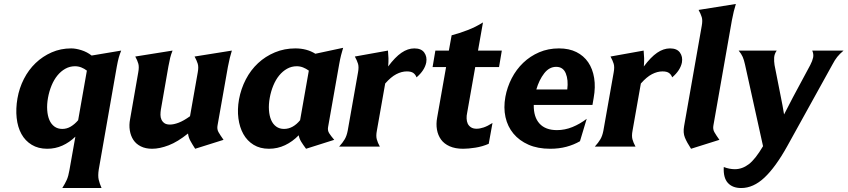

<svg xmlns="http://www.w3.org/2000/svg" viewBox="-20 -739 4273 968"><path d="M360 -50Q330 -21 294.5 -5Q259 11 218 11Q173 11 140 -9Q107 -29 88 -63.5Q69 -98 64 -144.5Q59 -191 68 -243Q77 -295 100.5 -341Q124 -387 159.5 -421Q195 -455 240.5 -475Q286 -495 339 -495Q362 -495 390.5 -486Q419 -477 442 -459L591 -484Q583 -464 578.5 -447.5Q574 -431 569 -404L478 115Q473 147 477.5 166.5Q482 186 492 209H294Q308 187 316.5 168Q325 149 330 119ZM294 -89Q317 -89 337 -101Q357 -113 374 -133L418 -383Q405 -393 390 -399Q375 -405 358 -405Q332 -405 309.5 -392.5Q287 -380 269.5 -358.5Q252 -337 240 -308Q228 -279 222 -246Q216 -213 218 -184Q220 -155 229 -134Q238 -113 254.5 -101Q271 -89 294 -89Z M677 -374Q682 -401 677.5 -417.5Q673 -434 662 -454L850 -484Q842 -464 838 -447.5Q834 -431 829 -404L791 -186Q789 -173 789 -160Q789 -147 794 -136Q799 -125 809 -118Q819 -111 837 -111Q856 -111 881 -120.5Q906 -130 938 -153L977 -374Q982 -401 977 -417.5Q972 -434 961 -454L1149 -484Q1143 -464 1138.5 -446.5Q1134 -429 1129 -402L1077 -108Q1073 -88 1081.5 -73Q1090 -58 1107 -34L964 11Q949 -12 939.5 -29.5Q930 -47 928 -66Q876 -24 830.5 -6.5Q785 11 747 11Q714 11 690 -1Q666 -13 652.5 -33.5Q639 -54 634.5 -81.5Q630 -109 636 -139Z M1634 -98Q1631 -81 1639.5 -67.5Q1648 -54 1665 -34L1523 11Q1508 -9 1498.5 -24.5Q1489 -40 1486 -57Q1455 -25 1417 -7Q1379 11 1336 11Q1291 11 1258.5 -9Q1226 -29 1207 -63Q1188 -97 1182 -142Q1176 -187 1185 -238Q1195 -292 1219.5 -339Q1244 -386 1281 -420.5Q1318 -455 1366 -475Q1414 -495 1469 -495Q1527 -495 1570 -468L1710 -498Q1704 -478 1699.5 -460.5Q1695 -443 1690 -415ZM1412 -89Q1435 -89 1455.5 -100.5Q1476 -112 1493 -133L1537 -383Q1523 -393 1508 -399Q1493 -405 1476 -405Q1450 -405 1427.5 -392.5Q1405 -380 1387.5 -358.5Q1370 -337 1358 -308Q1346 -279 1340 -246Q1334 -213 1336 -184Q1338 -155 1347 -134Q1356 -113 1372.5 -101Q1389 -89 1412 -89Z M1880 -80Q1875 -54 1879.5 -37Q1884 -20 1895 0H1690Q1708 -20 1718 -37Q1728 -54 1733 -80L1785 -374Q1790 -401 1785 -417.5Q1780 -434 1769 -454L1936 -484Q1938 -464 1938.5 -445.5Q1939 -427 1937 -404Q1972 -451 2004 -473Q2036 -495 2069 -495Q2104 -495 2119 -474Q2134 -453 2129 -424Q2121 -384 2080 -349Q2075 -363 2064 -371Q2053 -379 2031 -379Q2005 -379 1978 -365Q1951 -351 1922 -318Z M2257 -561Q2295 -571 2337 -587Q2379 -603 2415 -626L2390 -484H2510L2496 -401H2376L2335 -169Q2332 -156 2332.5 -141.5Q2333 -127 2338 -116Q2343 -105 2354 -97.5Q2365 -90 2383 -90Q2399 -90 2418.5 -96.5Q2438 -103 2463 -119L2444 -14Q2412 0 2376.5 5.5Q2341 11 2315 11Q2275 11 2247 -1.5Q2219 -14 2203.5 -35.5Q2188 -57 2183 -85.5Q2178 -114 2184 -146L2229 -401H2161L2175 -484H2243Z M2671 -210Q2670 -149 2700 -116Q2730 -83 2788 -83Q2828 -83 2866 -98.5Q2904 -114 2938 -140L2904 -27Q2873 -9 2835.5 1Q2798 11 2754 11Q2691 11 2644.5 -9.5Q2598 -30 2568.5 -65.5Q2539 -101 2528.5 -148.5Q2518 -196 2528 -251Q2537 -300 2560 -344.5Q2583 -389 2618 -422.5Q2653 -456 2698.5 -475.5Q2744 -495 2798 -495Q2849 -495 2886 -476.5Q2923 -458 2945.5 -425Q2968 -392 2975.5 -346Q2983 -300 2973 -245L2967 -210ZM2840 -288Q2846 -336 2832.5 -369Q2819 -402 2784 -402Q2749 -402 2723.5 -369Q2698 -336 2684 -288Z M3169 -80Q3164 -54 3168.5 -37Q3173 -20 3184 0H2979Q2997 -20 3007 -37Q3017 -54 3022 -80L3074 -374Q3079 -401 3074 -417.5Q3069 -434 3058 -454L3225 -484Q3227 -464 3227.5 -445.5Q3228 -427 3226 -404Q3261 -451 3293 -473Q3325 -495 3358 -495Q3393 -495 3408 -474Q3423 -453 3418 -424Q3410 -384 3369 -349Q3364 -363 3353 -371Q3342 -379 3320 -379Q3294 -379 3267 -365Q3240 -351 3211 -318Z M3518 -609Q3523 -636 3518 -652.5Q3513 -669 3502 -689L3690 -719Q3684 -699 3679.5 -681.5Q3675 -664 3670 -637L3577 -108Q3573 -88 3581.5 -73Q3590 -58 3607 -34L3464 11Q3443 -21 3433 -45.5Q3423 -70 3429 -103Z M4065 -411Q4076 -432 4079.5 -449Q4083 -466 4075 -484H4233Q4213 -467 4201 -452Q4189 -437 4177 -414L3949 -2Q3890 104 3834 156.5Q3778 209 3717 209Q3673 209 3649.5 183Q3626 157 3629 103Q3657 114 3685 114Q3722 114 3755 89Q3788 64 3827 -2L3736 -414Q3731 -437 3724.5 -452Q3718 -467 3704 -484H3896Q3884 -467 3883 -448.5Q3882 -430 3885 -411L3917 -249Q3922 -227 3925.5 -205.5Q3929 -184 3933 -162L3978 -249Z"/></svg>

Font: LT Museum
Style: Bold Italic
Weight: 700
Designer: Daniel Lyons
Foundry: LyonsType
Version: Version 1.011